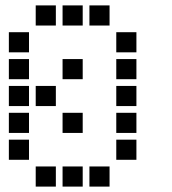

<svg xmlns="http://www.w3.org/2000/svg" viewBox="-20 -708 640 715"><path d="M114 -688Q113 -688 113 -688Q113 -688 113 -687V-614Q113 -613 113 -613Q113 -613 114 -613H187Q188 -613 188 -613Q188 -613 188 -614V-687Q188 -688 188 -688Q188 -688 187 -688ZM214 -688Q213 -688 213 -688Q213 -688 213 -687V-614Q213 -613 213 -613Q213 -613 214 -613H287Q288 -613 288 -613Q288 -613 288 -614V-687Q288 -688 288 -688Q288 -688 287 -688ZM314 -688Q313 -688 313 -688Q313 -688 313 -687V-614Q313 -613 313 -613Q313 -613 314 -613H387Q388 -613 388 -613Q388 -613 388 -614V-687Q388 -688 388 -688Q388 -688 387 -688ZM14 -588Q13 -588 13 -588Q13 -588 13 -587V-514Q13 -513 13 -513Q13 -513 14 -513H87Q88 -513 88 -513Q88 -513 88 -514V-587Q88 -588 88 -588Q88 -588 87 -588ZM414 -588Q413 -588 413 -588Q413 -588 413 -587V-514Q413 -513 413 -513Q413 -513 414 -513H487Q488 -513 488 -513Q488 -513 488 -514V-587Q488 -588 488 -588Q488 -588 487 -588ZM14 -488Q13 -488 13 -488Q13 -488 13 -487V-414Q13 -413 13 -413Q13 -413 14 -413H87Q88 -413 88 -413Q88 -413 88 -414V-487Q88 -488 88 -488Q88 -488 87 -488ZM214 -488Q213 -488 213 -488Q213 -488 213 -487V-414Q213 -413 213 -413Q213 -413 214 -413H287Q288 -413 288 -413Q288 -413 288 -414V-487Q288 -488 288 -488Q288 -488 287 -488ZM414 -488Q413 -488 413 -488Q413 -488 413 -487V-414Q413 -413 413 -413Q413 -413 414 -413H487Q488 -413 488 -413Q488 -413 488 -414V-487Q488 -488 488 -488Q488 -488 487 -488ZM14 -388Q13 -388 13 -388Q13 -388 13 -387V-314Q13 -313 13 -313Q13 -313 14 -313H87Q88 -313 88 -313Q88 -313 88 -314V-387Q88 -388 88 -388Q88 -388 87 -388ZM114 -388Q113 -388 113 -388Q113 -388 113 -387V-314Q113 -313 113 -313Q113 -313 114 -313H187Q188 -313 188 -313Q188 -313 188 -314V-387Q188 -388 188 -388Q188 -388 187 -388ZM414 -388Q413 -388 413 -388Q413 -388 413 -387V-314Q413 -313 413 -313Q413 -313 414 -313H487Q488 -313 488 -313Q488 -313 488 -314V-387Q488 -388 488 -388Q488 -388 487 -388ZM14 -288Q13 -288 13 -288Q13 -288 13 -287V-214Q13 -213 13 -213Q13 -213 14 -213H87Q88 -213 88 -213Q88 -213 88 -214V-287Q88 -288 88 -288Q88 -288 87 -288ZM214 -288Q213 -288 213 -288Q213 -288 213 -287V-214Q213 -213 213 -213Q213 -213 214 -213H287Q288 -213 288 -213Q288 -213 288 -214V-287Q288 -288 288 -288Q288 -288 287 -288ZM414 -288Q413 -288 413 -288Q413 -288 413 -287V-214Q413 -213 413 -213Q413 -213 414 -213H487Q488 -213 488 -213Q488 -213 488 -214V-287Q488 -288 488 -288Q488 -288 487 -288ZM14 -188Q13 -188 13 -188Q13 -188 13 -187V-114Q13 -113 13 -113Q13 -113 14 -113H87Q88 -113 88 -113Q88 -113 88 -114V-187Q88 -188 88 -188Q88 -188 87 -188ZM414 -188Q413 -188 413 -188Q413 -188 413 -187V-114Q413 -113 413 -113Q413 -113 414 -113H487Q488 -113 488 -113Q488 -113 488 -114V-187Q488 -188 488 -188Q488 -188 487 -188ZM114 -88Q113 -88 113 -88Q113 -88 113 -87V-14Q113 -13 113 -13Q113 -13 114 -13H187Q188 -13 188 -13Q188 -13 188 -14V-87Q188 -88 188 -88Q188 -88 187 -88ZM214 -88Q213 -88 213 -88Q213 -88 213 -87V-14Q213 -13 213 -13Q213 -13 214 -13H287Q288 -13 288 -13Q288 -13 288 -14V-87Q288 -88 288 -88Q288 -88 287 -88ZM314 -88Q313 -88 313 -88Q313 -88 313 -87V-14Q313 -13 313 -13Q313 -13 314 -13H387Q388 -13 388 -13Q388 -13 388 -14V-87Q388 -88 388 -88Q388 -88 387 -88Z"/></svg>

Font: Doto
Style: Bold
Weight: 700
Monospace: yes
Version: Version 1.000